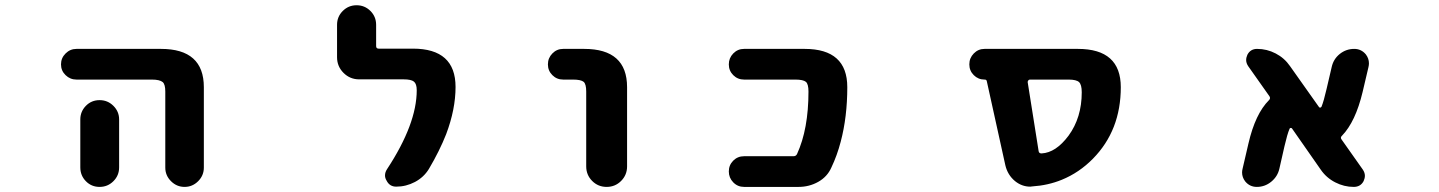

<svg xmlns="http://www.w3.org/2000/svg" viewBox="-20 -737 5540 739"><path d="M616.2 -91.8V-384.8Q616.2 -412.1 606.4 -420.9Q594.7 -430.7 564.5 -430.7H274.4Q250 -430.7 232.4 -447.8Q214.8 -464.8 214.8 -489.3Q214.8 -513.7 232.4 -531.2Q250 -548.8 274.4 -548.8H599.6Q764.6 -548.8 764.6 -401.4V-91.8Q764.6 -61.5 742.7 -39.6Q720.7 -17.6 690.4 -17.6Q660.2 -17.6 638.2 -39.6Q616.2 -61.5 616.2 -91.8ZM289.1 -92.8V-277.3Q289.1 -307.6 310.5 -329.6Q332 -351.6 363.3 -351.6Q394.5 -351.6 416.5 -329.6Q438.5 -307.6 438.5 -277.3V-92.8Q438.5 -61.5 416.5 -39.6Q394.5 -17.6 363.3 -17.6Q332 -17.6 310.5 -39.6Q289.1 -61.5 289.1 -92.8Z M1504.9 -18.6Q1479.5 -18.6 1467.8 -42Q1461.9 -51.8 1461.9 -61.5Q1461.9 -74.2 1469.7 -85.9Q1584 -259.8 1584 -389.6Q1584 -414.1 1573.2 -422.9Q1562.5 -431.6 1533.2 -431.6H1362.3Q1327.1 -431.6 1302.2 -456.5Q1277.3 -481.4 1277.3 -516.6V-641.6Q1277.3 -672.9 1299.3 -694.8Q1321.3 -716.8 1352.5 -716.8Q1383.8 -716.8 1405.8 -694.8Q1427.7 -672.9 1427.7 -641.6V-559.6Q1427.7 -549.8 1437.5 -549.8H1569.3Q1733.4 -549.8 1733.4 -402.3Q1733.4 -316.4 1697.3 -220.7Q1671.9 -156.2 1630.9 -86.9Q1611.3 -54.7 1577.1 -36.6Q1543 -18.6 1504.9 -18.6Z M2236.3 -96.7V-384.8Q2236.3 -413.1 2226.6 -421.9Q2215.8 -430.7 2185.5 -430.7H2147.5Q2123 -430.7 2106 -447.8Q2088.9 -464.8 2088.9 -489.3Q2088.9 -513.7 2106 -531.2Q2123 -548.8 2147.5 -548.8H2228.5Q2393.6 -548.8 2393.6 -401.4V-96.7Q2393.6 -63.5 2370.6 -40.5Q2347.7 -17.6 2314.9 -17.6Q2282.2 -17.6 2259.3 -40.5Q2236.3 -63.5 2236.3 -96.7Z M2843.8 -17.6Q2819.3 -17.6 2802.2 -35.2Q2785.2 -52.7 2785.2 -77.1Q2785.2 -101.6 2802.2 -118.7Q2819.3 -135.7 2843.8 -135.7H3034.2Q3043.9 -135.7 3047.9 -144.5Q3091.8 -240.2 3091.8 -384.8Q3091.8 -413.1 3082 -421.9Q3071.3 -430.7 3041 -430.7H2843.8Q2819.3 -430.7 2802.2 -447.8Q2785.2 -464.8 2785.2 -489.3Q2785.2 -513.7 2802.2 -531.2Q2819.3 -548.8 2843.8 -548.8H3077.1Q3241.2 -548.8 3241.2 -401.4Q3241.2 -287.1 3215.8 -191.4Q3202.1 -138.7 3179.7 -91.8Q3164.1 -56.6 3129.4 -37.1Q3094.7 -17.6 3053.7 -17.6Z M3953.1 -19.5Q3949.2 -18.6 3945.3 -18.6Q3913.1 -18.6 3886.7 -40Q3858.4 -63.5 3849.6 -100.6L3778.3 -423.8Q3777.3 -430.7 3770.5 -430.7H3769.5Q3745.1 -430.7 3728 -447.8Q3710.9 -464.8 3710.9 -489.3Q3710.9 -513.7 3728 -531.2Q3745.1 -548.8 3769.5 -548.8H4128.9Q4293.9 -548.8 4293.9 -401.4Q4293.9 -318.4 4267.1 -249.5Q4240.2 -180.7 4187 -126.5Q4133.8 -72.3 4066.4 -44.9Q4013.7 -23.4 3953.1 -19.5ZM4092.8 -214.8Q4143.6 -284.2 4143.6 -381.8Q4143.6 -411.1 4133.3 -420.9Q4123 -430.7 4092.8 -430.7H3944.3Q3940.4 -430.7 3938 -427.7Q3935.5 -424.8 3935.5 -420.9L3977.5 -156.2Q3978.5 -146.5 3988.3 -146.5Q3988.3 -146.5 3989.3 -146.5Q4043.9 -149.4 4092.8 -214.8Z M5190.4 -17.6Q5153.3 -17.6 5119.1 -35.2Q5085 -52.7 5063.5 -84L4953.1 -242.2Q4951.2 -245.1 4947.8 -244.6Q4944.3 -244.1 4943.4 -241.2Q4934.6 -220.7 4923.8 -173.8L4904.3 -87.9Q4897.5 -57.6 4873 -37.6Q4848.6 -17.6 4817.4 -17.6Q4790 -17.6 4772.5 -39.1Q4760.7 -54.7 4760.7 -73.2Q4760.7 -80.1 4762.7 -87.9L4785.2 -184.6Q4811.5 -298.8 4864.3 -351.6Q4871.1 -358.4 4866.2 -366.2L4784.2 -482.4Q4776.4 -494.1 4776.4 -505.9Q4776.4 -515.6 4781.2 -526.4Q4793 -548.8 4818.4 -548.8Q4856.4 -548.8 4890.1 -531.2Q4923.8 -513.7 4945.3 -482.4L5056.6 -325.2Q5058.6 -322.3 5061.5 -322.8Q5064.5 -323.2 5066.4 -326.2Q5075.2 -347.7 5085.9 -394.5L5105.5 -478.5Q5112.3 -509.8 5136.7 -529.3Q5161.1 -548.8 5192.4 -548.8Q5219.7 -548.8 5237.3 -527.3Q5249 -511.7 5249 -493.2Q5249 -486.3 5247.1 -478.5L5224.6 -382.8Q5197.3 -268.6 5145.5 -214.8Q5137.7 -208 5143.6 -200.2L5225.6 -84Q5233.4 -72.3 5233.4 -60.5Q5233.4 -50.8 5228.5 -40Q5216.8 -17.6 5190.4 -17.6Z"/></svg>

Font: Rounded-X Mgen+ 2m bold
Style: Bold
Weight: 700
Designer: [Source Han Sans]
Ryoko NISHIZUKA  (kana & ideographs); Paul D. Hunt (Latin, Greek & Cyrillic); Wenlong ZHANG  (bopomofo
Version: Version 1.059.20150602